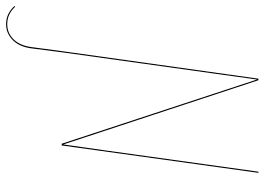

<svg xmlns="http://www.w3.org/2000/svg" viewBox="-232 -576 913 664"><g transform="rotate(90 225.0 -243.5)"><path d="M486.3 -680.2H490.2L395.5 0H389.6L167.5 -675.3Q153.8 -576.2 151.9 -562.5L73.2 0L59.6 106Q54.2 146.5 31 169.4Q7.8 192.4 -23.9 192.4Q-61 192.4 -86.9 163.1L-84 161.1Q-59.1 188.5 -23.9 188.5Q6.8 188.5 28.3 166.7Q49.8 145 55.2 106L69.3 0L164.6 -680.2H169.9L392.1 -5.4Q395 -25.4 401.6 -73Q408.2 -120.6 411.6 -143.1Z"/></g></svg>

Font: Fira Sans Compressed Four
Style: Italic
Weight: 100
Width: 3
Italic angle: -8°
Designer: Carrois Corporate & Edenspiekermann AG
Foundry: Carrois Corporate GbR & Edenspiekermann AG
Version: Version 4.203;PS 004.203;hotconv 1.0.88;makeotf.lib2.5.64775